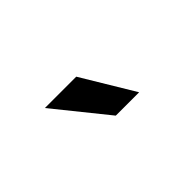

<svg xmlns="http://www.w3.org/2000/svg" viewBox="-13 -1002 429 429"><g transform="rotate(-45 201.5 -787.0)"><path d="M102.1 -849.1H201.2L275.9 -725.1H202.1Z"/></g></svg>

Font: OSP-DIN
Style: DIN
Weight: 500
Width: 3
Version: Version 001.000